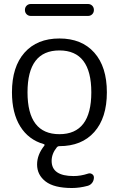

<svg xmlns="http://www.w3.org/2000/svg" viewBox="-20 -723 596 963"><path d="M438 -260Q438 -470 278 -470Q118 -470 118 -260Q118 -50 278 -50Q438 -50 438 -260ZM200 0Q123 -22 81.5 -89Q40 -156 40 -260Q40 -388 103 -459Q166 -530 278 -530Q390 -530 453 -459Q516 -388 516 -260Q516 -132 453 -61Q390 10 278 10Q270 10 265 16Q239 48 239 84Q239 160 349 160Q385 160 421 148Q432 144 441.5 150Q451 156 451 167Q451 182 442.5 193.5Q434 205 420 209Q379 220 341 220Q251 220 208.5 187Q166 154 166 102Q166 53 202 8Q206 2 200 0ZM421 -703Q434 -703 442.5 -694.5Q451 -686 451 -673Q451 -660 442.5 -651.5Q434 -643 421 -643H135Q122 -643 113.5 -651.5Q105 -660 105 -673Q105 -686 113.5 -694.5Q122 -703 135 -703Z"/></svg>

Font: Rounded Mplus 1c
Style: Regular
Weight: 400
Version: Version 1.059.20150529